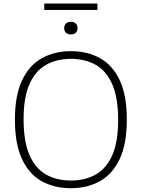

<svg xmlns="http://www.w3.org/2000/svg" viewBox="-20 -1032 784 1062"><path d="M372 9Q280 9 210.2 -30Q140.5 -69 101.5 -152.5Q62.5 -236 62.5 -370Q62.5 -504 102 -587.5Q141.5 -671 211.2 -710Q281 -749 372 -749Q464 -749 533.8 -710Q603.5 -671 642.5 -587.5Q681.5 -504 681.5 -370Q681.5 -236 642 -152.5Q602.5 -69 532.8 -30Q463 9 372 9ZM372 -33.5Q450 -33.5 508.8 -66.2Q567.5 -99 600.5 -172.5Q633.5 -246 633.5 -368Q633.5 -492 600.5 -566.5Q567.5 -641 508.8 -673.8Q450 -706.5 372 -706.5Q294.5 -706.5 235.5 -673.8Q176.5 -641 143.5 -567.8Q110.5 -494.5 110.5 -372Q110.5 -248 143.5 -173.5Q176.5 -99 235.2 -66.2Q294 -33.5 372 -33.5ZM372 -841.5Q355 -841.5 345 -850.8Q335 -860 335 -876Q335 -892 345 -901.8Q355 -911.5 372 -911.5Q389 -911.5 399 -901.8Q409 -892 409 -876Q409 -860 399 -850.8Q389 -841.5 372 -841.5ZM225 -977V-1012.5H519V-977Z"/></svg>

Font: Encode Sans SemiExpanded SemiExpanded ExtraLight
Style: Regular
Weight: 200
Width: 6
Designer: Multiple Designers
Foundry: Impallari Type
Version: Version 3.000; ttfautohint (v1.8.3) -l 8 -r 50 -G 200 -x 14 